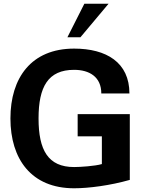

<svg xmlns="http://www.w3.org/2000/svg" viewBox="-20 -997 814 1031"><path d="M378 14C456 14 572 -1 677 -31V-384H397V-265H527V-116C490 -105 409 -100 378 -100C238 -100 187 -191 187 -361C187 -531 238 -622 378 -622C459 -622 524 -585 524 -495H675C675 -662 551 -736 378 -736C148 -736 36 -579 36 -361C36 -143 148 14 378 14ZM563 -977H433L342 -797H412Z"/></svg>

Font: Perun
Style: Bold
Weight: 700
Foundry: Copyright (c) Stefan Peev, Context Ltd, 2016
Version: Version 1.089